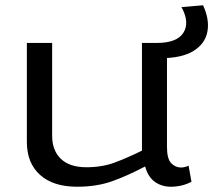

<svg xmlns="http://www.w3.org/2000/svg" viewBox="-20 -699 810 729"><path d="M273 10Q182 10 132 -35Q82 -80 82 -160V-536H178V-183Q178 -128 211 -96Q244 -64 308 -64Q367 -64 414.5 -81.5Q462 -99 519 -127V-536H614V-141Q614 -96 630 -79.5Q646 -63 667 -63Q682 -63 696 -70L707 -9Q691 0 670.5 5Q650 10 629 10Q594 10 568 -8.5Q542 -27 531 -67Q465 -32 406 -11Q347 10 273 10ZM568 -478V-536H576Q652 -536 676.5 -575Q701 -614 669 -672L751 -679Q776 -625 767.5 -579Q759 -533 714.5 -505.5Q670 -478 588 -478Z"/></svg>

Font: Georama Extended
Style: Regular
Weight: 400
Width: 7
Designer: Jean-Baptiste Levee
Foundry: Production Type
Version: Version 1.000